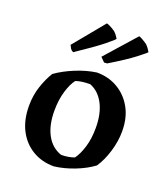

<svg xmlns="http://www.w3.org/2000/svg" viewBox="-132 -791 777 895"><g transform="rotate(20 257.0 -343.5)"><path d="M239 12Q179 12 132.5 -16Q86 -44 60 -94.5Q34 -145 34 -215Q34 -266 49 -311Q64 -356 85 -390Q124 -418 176.5 -439.5Q229 -461 279 -468Q337 -468 383 -441Q429 -414 456 -365.5Q483 -317 483 -250Q483 -201 467.5 -149.5Q452 -98 427 -61Q391 -34 340 -14Q289 6 239 12ZM253 -50Q271 -50 288.5 -53Q306 -56 318 -61Q336 -85 349 -127Q362 -169 362 -223Q362 -294 337 -341.5Q312 -389 268 -406Q224 -406 197 -396Q179 -373 166 -330Q153 -287 153 -233Q153 -161 179 -113.5Q205 -66 253 -50ZM142 -519Q133 -523 128 -530L119 -547L244 -699Q248 -699 261 -692.5Q274 -686 287 -677Q295 -670 300.5 -662.5Q306 -655 311 -647Q310 -642 269.5 -609.5Q229 -577 142 -519ZM294 -523 273 -544 406 -694Q410 -694 422.5 -687Q435 -680 448 -671Q456 -663 461.5 -655.5Q467 -648 472 -639Q470 -635 430 -604Q390 -573 309 -524Z"/></g></svg>

Font: Labrada SemiBold
Style: Regular
Weight: 600
Designer: Mercedes Jáuregui
Foundry: Omnibus-Type Team
Version: Version 1.000; ttfautohint (v1.8.4.7-5d5b)